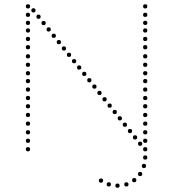

<svg xmlns="http://www.w3.org/2000/svg" viewBox="-20 -720 816 907"><path d="M112 -208Q102 -208 102 -218Q102 -228 112 -228Q122 -228 122 -218Q122 -208 112 -208ZM112 -167Q102 -167 102 -177Q102 -187 112 -187Q122 -187 122 -177Q122 -167 112 -167ZM112 -126Q102 -126 102 -136Q102 -146 112 -146Q122 -146 122 -136Q122 -126 112 -126ZM112 -85Q102 -85 102 -95Q102 -105 112 -105Q122 -105 122 -95Q122 -85 112 -85ZM112 -526Q102 -526 102 -536Q102 -546 112 -546Q122 -546 122 -536Q122 -526 112 -526ZM112 -487Q102 -487 102 -497Q102 -507 112 -507Q122 -507 122 -497Q122 -487 112 -487ZM112 -444Q102 -444 102 -454Q102 -464 112 -464Q122 -464 122 -454Q122 -444 112 -444ZM112 -364Q102 -364 102 -374Q102 -384 112 -384Q122 -384 122 -374Q122 -364 112 -364ZM112 -327Q102 -327 102 -337Q102 -347 112 -347Q122 -347 122 -337Q122 -327 112 -327ZM112 -287Q102 -287 102 -297Q102 -307 112 -307Q122 -307 122 -297Q122 -287 112 -287ZM112 -247Q102 -247 102 -257Q102 -267 112 -267Q122 -267 122 -257Q122 -247 112 -247ZM112 -680Q102 -680 102 -690Q102 -700 112 -700Q122 -700 122 -690Q122 -680 112 -680ZM112 -640Q102 -640 102 -650Q102 -660 112 -660Q122 -660 122 -650Q122 -640 112 -640ZM112 -602Q102 -602 102 -612Q102 -622 112 -622Q122 -622 122 -612Q122 -602 112 -602ZM112 -566Q102 -566 102 -576Q102 -586 112 -586Q122 -586 122 -576Q122 -566 112 -566ZM112 -404Q102 -404 102 -414Q102 -424 112 -424Q122 -424 122 -414Q122 -404 112 -404ZM112 -45Q102 -45 102 -55Q102 -65 112 -65Q122 -65 122 -55Q122 -45 112 -45ZM112 -5Q102 -5 102 -15Q102 -25 112 -25Q122 -25 122 -15Q122 -5 112 -5ZM162 -631Q152 -631 152 -641Q152 -651 162 -651Q172 -651 172 -641Q172 -631 162 -631ZM138 -661Q128 -661 128 -671Q128 -681 138 -681Q148 -681 148 -671Q148 -661 138 -661ZM186 -601Q176 -601 176 -611Q176 -621 186 -621Q196 -621 196 -611Q196 -601 186 -601ZM210 -571Q200 -571 200 -581Q200 -591 210 -591Q220 -591 220 -581Q220 -571 210 -571ZM234 -541Q224 -541 224 -551Q224 -561 234 -561Q244 -561 244 -551Q244 -541 234 -541ZM258 -511Q248 -511 248 -521Q248 -531 258 -531Q268 -531 268 -521Q268 -511 258 -511ZM282 -481Q272 -481 272 -491Q272 -501 282 -501Q292 -501 292 -491Q292 -481 282 -481ZM306 -451Q296 -451 296 -461Q296 -471 306 -471Q316 -471 316 -461Q316 -451 306 -451ZM330 -421Q320 -421 320 -431Q320 -441 330 -441Q340 -441 340 -431Q340 -421 330 -421ZM354 -391Q344 -391 344 -401Q344 -411 354 -411Q364 -411 364 -401Q364 -391 354 -391ZM378 -361Q368 -361 368 -371Q368 -381 378 -381Q388 -381 388 -371Q388 -361 378 -361ZM402 -331Q392 -331 392 -341Q392 -351 402 -351Q412 -351 412 -341Q412 -331 402 -331ZM426 -301Q416 -301 416 -311Q416 -321 426 -321Q436 -321 436 -311Q436 -301 426 -301ZM450 -271Q440 -271 440 -281Q440 -291 450 -291Q460 -291 460 -281Q460 -271 450 -271ZM474 -241Q464 -241 464 -251Q464 -261 474 -261Q484 -261 484 -251Q484 -241 474 -241ZM498 -211Q488 -211 488 -221Q488 -231 498 -231Q508 -231 508 -221Q508 -211 498 -211ZM522 -181Q512 -181 512 -191Q512 -201 522 -201Q532 -201 532 -191Q532 -181 522 -181ZM546 -151Q536 -151 536 -161Q536 -171 546 -171Q556 -171 556 -161Q556 -151 546 -151ZM570 -121Q560 -121 560 -131Q560 -141 570 -141Q580 -141 580 -131Q580 -121 570 -121ZM594 -91Q584 -91 584 -101Q584 -111 594 -111Q604 -111 604 -101Q604 -91 594 -91ZM618 -61Q608 -61 608 -71Q608 -81 618 -81Q628 -81 628 -71Q628 -61 618 -61ZM642 -31Q632 -31 632 -41Q632 -51 642 -51Q652 -51 652 -41Q652 -31 642 -31ZM666 -208Q656 -208 656 -218Q656 -228 666 -228Q676 -228 676 -218Q676 -208 666 -208ZM666 -167Q656 -167 656 -177Q656 -187 666 -187Q676 -187 676 -177Q676 -167 666 -167ZM666 -126Q656 -126 656 -136Q656 -146 666 -146Q676 -146 676 -136Q676 -126 666 -126ZM666 -85Q656 -85 656 -95Q656 -105 666 -105Q676 -105 676 -95Q676 -85 666 -85ZM666 -526Q656 -526 656 -536Q656 -546 666 -546Q676 -546 676 -536Q676 -526 666 -526ZM666 -487Q656 -487 656 -497Q656 -507 666 -507Q676 -507 676 -497Q676 -487 666 -487ZM666 -444Q656 -444 656 -454Q656 -464 666 -464Q676 -464 676 -454Q676 -444 666 -444ZM666 -364Q656 -364 656 -374Q656 -384 666 -384Q676 -384 676 -374Q676 -364 666 -364ZM666 -327Q656 -327 656 -337Q656 -347 666 -347Q676 -347 676 -337Q676 -327 666 -327ZM666 -287Q656 -287 656 -297Q656 -307 666 -307Q676 -307 676 -297Q676 -287 666 -287ZM666 -247Q656 -247 656 -257Q656 -267 666 -267Q676 -267 676 -257Q676 -247 666 -247ZM666 -680Q656 -680 656 -690Q656 -700 666 -700Q676 -700 676 -690Q676 -680 666 -680ZM666 -640Q656 -640 656 -650Q656 -660 666 -660Q676 -660 676 -650Q676 -640 666 -640ZM666 -602Q656 -602 656 -612Q656 -622 666 -622Q676 -622 676 -612Q676 -602 666 -602ZM666 -566Q656 -566 656 -576Q656 -586 666 -586Q676 -586 676 -576Q676 -566 666 -566ZM666 -404Q656 -404 656 -414Q656 -424 666 -424Q676 -424 676 -414Q676 -404 666 -404ZM666 -45Q656 -45 656 -55Q656 -65 666 -65Q676 -65 676 -55Q676 -45 666 -45ZM666 -5Q656 -5 656 -15Q656 -25 666 -25Q676 -25 676 -15Q676 -5 666 -5ZM666 34Q656 34 656 24Q656 14 666 14Q676 14 676 24Q676 34 666 34ZM660 74Q650 74 650 64Q650 54 660 54Q670 54 670 64Q670 74 660 74ZM642 112Q632 112 632 102Q632 92 642 92Q652 92 652 102Q652 112 642 112ZM614 141Q604 141 604 131Q604 121 614 121Q624 121 624 131Q624 141 614 141ZM577 161Q567 161 567 151Q567 141 577 141Q587 141 587 151Q587 161 577 161ZM457 143Q447 143 447 133Q447 123 457 123Q467 123 467 133Q467 143 457 143ZM494 161Q484 161 484 151Q484 141 494 141Q504 141 504 151Q504 161 494 161ZM535 167Q525 167 525 157Q525 147 535 147Q545 147 545 157Q545 167 535 167Z"/></svg>

Font: Raleway Dots
Style: Regular
Weight: 400
Designer: Matt McInerney, Pablo Impallari, Rodrigo Fuenzalida, Brenda Gallo
Foundry: Matt McInerney, Pablo Impallari, Rodrigo Fuenzalida, Brenda Gallo
Version: Version 1.000